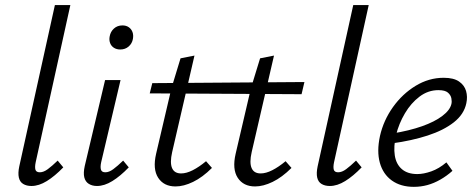

<svg xmlns="http://www.w3.org/2000/svg" viewBox="-20 -731 1879 760"><path d="M104.6 5.2Q85.1 5.2 71.9 -2.8Q58.6 -10.7 54.6 -28.2Q50.6 -45.6 56.3 -72.5L197.3 -711H258.5L121.3 -89Q117.3 -70.1 120.2 -59.5Q123.2 -49 137.6 -49Q152.5 -49 169.2 -61.4Q186 -73.8 208.3 -95.3L230.5 -68.5Q196.9 -33.7 165.4 -14.3Q133.9 5.2 104.6 5.2Z M363.9 5.2Q344.9 5.2 331.4 -3.3Q317.9 -11.7 313.6 -29.2Q309.4 -46.7 315.5 -74.1L396 -414.2H457.2L380.5 -89Q376.5 -70.5 379.5 -59.8Q382.5 -49 396.9 -49Q411.7 -49 428.5 -61.4Q445.3 -73.8 467.5 -95.3L489.7 -68.5Q456.2 -33.7 424.7 -14.3Q393.2 5.2 363.9 5.2ZM456 -535.1Q441.2 -535.1 430.7 -542Q420.2 -548.8 415.8 -560.7Q411.4 -572.5 414.1 -586.8Q417.4 -605.7 431 -618Q444.7 -630.4 464.7 -630.4Q479.5 -630.4 489.8 -623.2Q500 -616.1 504.4 -604.2Q508.8 -592.3 506.1 -577Q502.8 -558.5 489.1 -546.8Q475.5 -535.1 456 -535.1Z M989.6 7Q943.4 7 921 -27.2Q898.6 -61.5 912.8 -122.6L973.5 -382.7L1009.5 -500.1L1064.6 -511L976.2 -128.7Q966.8 -87.3 975.9 -65.9Q984.9 -44.5 1011.8 -44.5Q1032.6 -44.5 1057.7 -57.2Q1082.7 -69.9 1110.5 -92.9L1133.8 -66.3Q1096.3 -29 1059.1 -11Q1022 7 989.6 7ZM674.8 7Q628.5 7 606.2 -27.2Q583.8 -61.5 598 -122.6L658.7 -382.1L694.6 -500.1L749.8 -511L661.4 -128.7Q652 -87.3 661 -65.9Q670.1 -44.5 697 -44.5Q717.8 -44.5 742.9 -57.2Q767.9 -69.9 795.6 -92.9L819 -66.3Q781.5 -29 744.3 -11Q707.2 7 674.8 7ZM1173.7 -358.1 572.7 -361.4 582.8 -401.9 1185 -406.3Z M1285.6 5.2Q1266.1 5.2 1252.9 -2.8Q1239.6 -10.7 1235.6 -28.2Q1231.6 -45.6 1237.3 -72.5L1378.3 -711H1439.5L1302.3 -89Q1298.3 -70.1 1301.2 -59.5Q1304.2 -49 1318.6 -49Q1333.5 -49 1350.2 -61.4Q1367 -73.8 1389.3 -95.3L1411.5 -68.5Q1377.9 -33.7 1346.4 -14.3Q1314.9 5.2 1285.6 5.2Z M1618.1 8.6Q1566 8.6 1531 -16.5Q1496.1 -41.6 1483.5 -86.9Q1471 -132.2 1484 -192.5Q1498 -254.5 1535.4 -307Q1572.9 -359.5 1625.2 -391.3Q1677.5 -423.1 1736.2 -423.1Q1775.9 -423.1 1797.1 -408.3Q1818.3 -393.6 1824.9 -370.7Q1831.4 -347.8 1825.9 -322.4Q1816.8 -278.5 1776.3 -246.7Q1735.8 -215 1672.7 -194.5Q1609.6 -174 1531.5 -163.4L1533.6 -202.7Q1600.3 -213.6 1650.5 -231.3Q1700.6 -249 1730.8 -272Q1761.1 -294.9 1766.8 -319.3Q1769.1 -329 1766.7 -341.8Q1764.3 -354.6 1753 -364.4Q1741.7 -374.2 1715.2 -374.2Q1674.6 -374.2 1640.7 -348.6Q1606.7 -322.9 1582.8 -282.4Q1558.9 -241.9 1547.7 -196.8Q1537.3 -150.6 1542.7 -115.8Q1548.1 -81 1570.7 -61.5Q1593.4 -42 1631.7 -42Q1656.8 -42 1687.2 -52.7Q1717.6 -63.4 1747 -88.3L1771 -54.8Q1748.4 -34.5 1722.9 -20Q1697.5 -5.5 1671.5 1.6Q1645.5 8.6 1618.1 8.6Z"/></svg>

Font: Ysabeau
Style: Bold Italic
Weight: 700
Italic angle: -12°
Designer: Christian Thalmann (Catharsis Fonts)
Version: Version 2.002